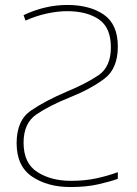

<svg xmlns="http://www.w3.org/2000/svg" viewBox="-20 -744 551 774"><path d="M251 -724Q162 -724 75 -683L83 -661Q125 -680 169 -689.5Q213 -699 250 -699Q330 -699 378.5 -666Q427 -633 427 -553Q427 -474 376 -440Q325 -406 250 -375Q163 -338 105 -298.5Q47 -259 47 -167Q47 -74 109.5 -32Q172 10 264 10Q328 10 376 -1Q424 -12 455 -23V-50Q418 -36 370.5 -25.5Q323 -15 266 -15Q186 -15 130.5 -50.5Q75 -86 75 -169Q75 -247 126.5 -282.5Q178 -318 263 -352Q345 -385 400 -426Q455 -467 455 -556Q455 -646 398.5 -685Q342 -724 251 -724Z"/></svg>

Font: Noto Sans Display Thin
Style: Regular
Weight: 250
Designer: Monotype Design Team
Foundry: Monotype Imaging Inc.
Version: Version 1.900